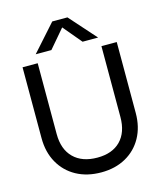

<svg xmlns="http://www.w3.org/2000/svg" viewBox="-125 -938 870 1037"><g transform="rotate(-15 310.5 -420.0)"><path d="M266.5 -848.1 134.3 -700H222L309.9 -803.1L396.4 -700H483.2L351.4 -848.1ZM47.5 -650.5V-254.5Q47.5 -175.8 80.8 -116.7Q114 -57.5 173.7 -24.7Q233.5 8 312.7 8Q390.5 8 449.5 -24.7Q508.5 -57.5 541.4 -116.7Q574.2 -175.8 574.2 -254.5V-650.5H488.6V-254.5Q488.6 -169 442.4 -121.7Q396.2 -74.5 312.7 -74.5Q227.5 -74.5 179.9 -121.7Q132.2 -169 132.2 -254.5V-650.5Z"/></g></svg>

Font: Overused Grotesk Light
Style: Regular
Weight: 300
Designer: RandomMaerks
Version: Version 0.005